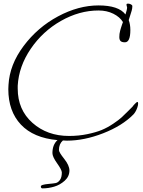

<svg xmlns="http://www.w3.org/2000/svg" viewBox="-20 -703 793 1062"><path d="M740 -139Q744 -139 744 -130Q744 -121 739.5 -108Q735 -95 729 -85Q723 -75 718 -70Q656 -7 551 34Q446 75 350 75Q335 75 328 74Q306 93 306 127Q306 139 335 175.5Q364 212 364 240Q364 273 338 296.5Q312 320 279.5 329.5Q247 339 215 339Q206 339 206 328Q206 323 215 320Q228 316 251.5 314Q275 312 288 309.5Q301 307 311.5 292.5Q322 278 322 251Q322 237 296 200.5Q270 164 270 144Q270 97 298 72Q165 60 95.5 -14Q26 -88 26 -210Q26 -221 27 -233Q33 -345 110.5 -448.5Q188 -552 301 -612.5Q414 -673 525 -673Q636 -673 674 -623Q683 -650 683 -662Q683 -664 681 -670Q679 -676 680 -679.5Q681 -683 688 -683Q696 -683 704 -679Q712 -675 712 -669Q712 -657 708.5 -644.5Q705 -632 699.5 -615.5Q694 -599 692 -592Q701 -568 701 -537Q701 -469 671 -469Q654 -469 647 -476Q640 -483 640 -498Q640 -507 641 -515.5Q642 -524 644.5 -533Q647 -542 649 -548.5Q651 -555 654.5 -565.5Q658 -576 660 -581Q643 -609 607 -627Q571 -645 525 -645Q419 -645 317.5 -587.5Q216 -530 150 -433Q84 -336 78 -229Q78 -221 78 -213Q78 -96 159.5 -23.5Q241 49 362 49Q415 49 463 39Q511 29 542.5 16Q574 3 606 -18.5Q638 -40 653 -54Q668 -68 689 -89Q710 -110 713 -113Q716 -118 726 -128.5Q736 -139 740 -139Z"/></svg>

Font: Bilbo Swash Caps
Style: Regular
Weight: 400
Designer: Robert E. Leuschke
Foundry: Robert E. Leuschke
Version: Version 1.003